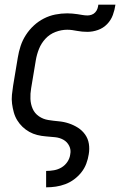

<svg xmlns="http://www.w3.org/2000/svg" viewBox="-20 -585 540 820"><path d="M177 215V145H178Q194 145 211 142Q228 139 243 130Q258 121 268 106Q278 91 280 74Q284 55 275.5 38Q267 21 251 12Q235 3 215.5 1Q196 -1 176.5 -2.5Q157 -4 139 -8.5Q121 -13 105 -22Q89 -31 76 -43.5Q63 -56 53.5 -71.5Q44 -87 39 -105Q34 -123 31.5 -142Q29 -161 31 -180.5Q33 -200 36 -219L56 -339Q60 -364 68 -388.5Q76 -413 90.5 -435.5Q105 -458 124.5 -476Q144 -494 167.5 -506Q191 -518 216.5 -523Q242 -528 267 -528Q278 -528 289 -527Q300 -526 310.5 -524.5Q321 -523 332 -521Q343 -519 354 -519Q362 -519 371 -522Q380 -525 386.5 -532Q393 -539 396 -547.5Q399 -556 400 -565H473Q470 -543 462 -521Q454 -499 437.5 -482Q421 -465 398.5 -457Q376 -449 353 -449Q342 -449 331 -450Q320 -451 309.5 -453Q299 -455 288.5 -456.5Q278 -458 267 -458Q242 -458 217 -448.5Q192 -439 174 -419.5Q156 -400 146.5 -376Q137 -352 133 -328L113 -208Q109 -185 110 -162.5Q111 -140 119.5 -120.5Q128 -101 146 -88.5Q164 -76 186 -72.5Q208 -69 230.5 -67Q253 -65 274 -58Q295 -51 313 -39.5Q331 -28 343.5 -10.5Q356 7 359.5 29Q363 51 359 74Q356 94 348.5 114Q341 134 327.5 151Q314 168 296.5 181Q279 194 259 201.5Q239 209 218.5 212Q198 215 178 215Z"/></svg>

Font: Iosevka Fixed
Style: Italic
Weight: 400
Italic angle: -9°
Monospace: yes
Designer: Belleve Invis
Foundry: Belleve Invis
Version: Version 33.2.4